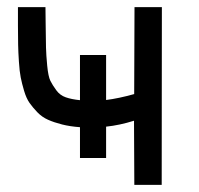

<svg xmlns="http://www.w3.org/2000/svg" viewBox="-20 -518 558 538"><path d="M433.6 -498Q433.6 -392.6 433.3 -249Q433.1 -105.5 433.1 0H356.4L355.5 -179.7Q314.9 -167 277.3 -163.1V-75.2H204.1V-161.6Q176.3 -163.6 154.1 -169.2Q131.8 -174.8 114.7 -182.4Q97.7 -189.9 84.7 -203.4Q71.8 -216.8 62.7 -229.7Q53.7 -242.7 47.6 -263.2Q41.5 -283.7 38.1 -300.8Q34.7 -317.9 33 -345Q31.2 -372.1 30.8 -392.8Q30.3 -413.6 30.3 -446.3V-487.3V-498H107.4Q107.4 -481.9 107.9 -453.1Q108.4 -405.8 108.9 -384.8Q109.4 -363.8 112.3 -333.7Q115.2 -303.7 121.1 -291.7Q127 -279.8 137.5 -265.4Q147.9 -251 164.1 -245.4Q180.2 -239.7 204.1 -237.3V-363.8H277.3V-237.8Q312.5 -242.2 356 -254.4L356.9 -498Z"/></svg>

Font: Fantasque Sans Mono
Style: Regular
Weight: 400
Monospace: yes
Designer: Jany Belluz
Version: Version 1.8.0 ; ttfautohint (v1.8.2)